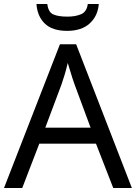

<svg xmlns="http://www.w3.org/2000/svg" viewBox="-20 -1031 679 958"><path d="M545 -93 459 -314H176L91 -93H0L279 -810H360L638 -93ZM352 -610Q349 -618 342 -639Q335 -660 328.5 -682.5Q322 -705 318 -717Q311 -686 302 -656.5Q293 -627 287 -610L206 -394H432ZM473 -1011Q468 -951 427.5 -914Q387 -877 315 -877Q241 -877 203.5 -913.5Q166 -950 162 -1011H216Q221 -970 246 -959Q271 -948 317 -948Q356 -948 384.5 -960Q413 -972 418 -1011Z"/></svg>

Font: Noto Sans Telugu UI
Style: Regular
Weight: 400
Designer: Jelle Bosma - Monotype Design Team
Foundry: Monotype Imaging Inc.
Version: Version 2.005; ttfautohint (v1.8.4.7-5d5b)